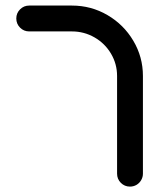

<svg xmlns="http://www.w3.org/2000/svg" viewBox="-20 -539 586 707"><path d="M458.5 148.1Q438.9 148.1 425 134.3Q411.1 120.4 411.1 100.4V-259.3Q411.1 -303.7 388.7 -341.5Q366.3 -379.3 328 -401.3Q289.6 -423.3 244.8 -423.3H87.4Q67.8 -423.3 53.9 -437.2Q40 -451.1 40 -471.1Q40 -490.7 53.9 -504.6Q67.8 -518.5 87.4 -518.5H244.8Q315.6 -518.5 375.6 -483.5Q435.6 -448.5 470.9 -388.9Q506.3 -329.3 506.3 -259.3V100.4Q506.3 113.3 499.8 124.4Q493.3 135.6 482.4 141.9Q471.5 148.1 458.5 148.1Z"/></svg>

Font: 26F Galaxy Hebrew Extra Bold
Style: Regular
Weight: 800
Designer: C₂₉H₂₅N₃O₅
Version: Version 1.000